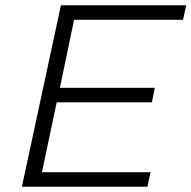

<svg xmlns="http://www.w3.org/2000/svg" viewBox="-20 -708 726 728"><path d="M63 0 211 -688H686L674 -633H261L207 -375H567L556 -320H195L139 -55H551L539 0Z"/></svg>

Font: Saira SemiExpanded Light
Style: Italic
Weight: 300
Width: 6
Italic angle: -12°
Designer: Hector Gatti with collaboration of the Omnibus-Type team
Foundry: Omnibus-Type
Version: Version 1.101